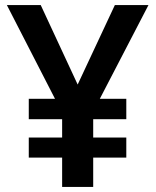

<svg xmlns="http://www.w3.org/2000/svg" viewBox="-20 -734 612 754"><path d="M285 -402 431 -714H563L372 -346H476V-266H346V-194H476V-115H346V0H224V-115H93V-194H224V-266H93V-346H196L7 -714H140Z"/></svg>

Font: Noto Sans Sora Sompeng SemiBold
Style: Regular
Weight: 600
Version: Version 2.101